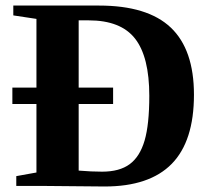

<svg xmlns="http://www.w3.org/2000/svg" viewBox="-20 -675 762 697"><path d="M339.4 -654.8Q515.6 -654.8 599.9 -575Q684.1 -495.1 684.1 -331.1Q684.1 -162.6 603.5 -80.3Q522.9 2 359.9 2L140.6 0H39.1V-35.6L112.3 -48.8V-297.4H24.9V-356.9H112.3V-606.4L28.3 -619.1V-654.8ZM522 -327.1Q522 -468.8 470.2 -534.9Q418.5 -601.1 301.8 -601.1H265.6V-356.9H390.6V-297.4H265.6V-55.7Q312.5 -51.8 350.6 -51.8Q414.1 -51.8 450.9 -79.1Q487.8 -106.4 504.9 -164.8Q522 -223.1 522 -327.1Z"/></svg>

Font: Liberation Serif
Style: Bold
Weight: 700
Designer: Steve Matteson
Foundry: Ascender Corporation
Version: Version 2.1.5